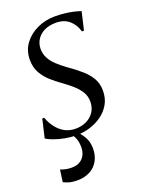

<svg xmlns="http://www.w3.org/2000/svg" viewBox="-139 -592 651 861"><g transform="rotate(-20 187.0 -161.0)"><path d="M335 -419.5H325Q317 -451.5 292.5 -473.8Q268 -496 228 -496Q196.5 -496 173.5 -485Q150.5 -474 137.5 -454.5Q124.5 -435 124 -409.5Q124 -385 134.8 -364.5Q145.5 -344 164.5 -326.5Q183.5 -309 207.5 -291.5Q241.5 -268 267.2 -245.5Q293 -223 308 -197.5Q323 -172 323 -138.5Q323 -101.5 307.2 -74Q291.5 -46.5 265.2 -27.8Q239 -9 207.2 0.5Q175.5 10 144 10Q117 10 89.2 4.8Q61.5 -0.5 38.8 -8.8Q16 -17 4 -25.5L24.5 -113.5H33.5Q43.5 -86.5 60 -65Q76.5 -43.5 99.2 -31.2Q122 -19 150 -19Q178.5 -19 201.8 -30Q225 -41 239 -62Q253 -83 253 -111.5Q253 -139 238.5 -160.8Q224 -182.5 202 -201Q180 -219.5 157.5 -235.5Q136.5 -250.5 114.2 -270.2Q92 -290 77 -316.5Q62 -343 62 -379Q62 -423.5 86.2 -456Q110.5 -488.5 149.5 -506.5Q188.5 -524.5 233.5 -524.5Q259 -524.5 281.5 -521.8Q304 -519 322.5 -514.8Q341 -510.5 355 -505.5ZM78 201.5Q56.5 201.5 39.8 196.8Q23 192 13 186.5L21 128.5Q31 133 44.2 136Q57.5 139 73.5 139Q97.5 139 113.2 129.5Q129 120 137 103.8Q145 87.5 145 67.5Q145 42 137.5 24Q130 6 114 -13L131.5 -14.5L139 -13Q161.5 7 177 32Q192.5 57 192.5 90Q192.5 124 178.2 149.2Q164 174.5 138 188Q112 201.5 78 201.5Z"/></g></svg>

Font: Merriweather 120pt Light
Style: Italic
Weight: 300
Italic angle: -7.8°
Version: Version 2.101